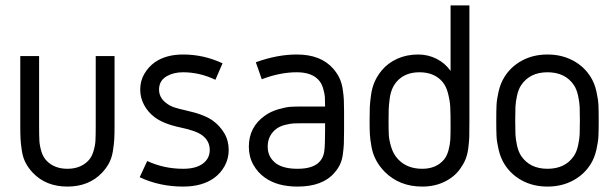

<svg xmlns="http://www.w3.org/2000/svg" viewBox="-20 -686 2285 712"><path d="M55.2 -478H125V-222.2Q125 -183.1 126 -164.6Q127 -146 133.5 -124.3Q140.1 -102.5 153.8 -88.9Q182.6 -60.1 230 -60.1Q277.3 -60.1 306.2 -88.9Q319.8 -102.5 326.4 -124.3Q333 -146 334 -164.6Q335 -183.1 335 -222.2V-478H404.8V-222.2Q404.8 -188 403.8 -170.4Q402.8 -152.8 398.9 -127.2Q395 -101.6 384.8 -82Q374.5 -62.5 357.9 -44.9Q309.1 5.9 230 5.9Q150.9 5.9 102.1 -44.9Q85.4 -62.5 75.2 -82Q64.9 -101.6 61 -127.2Q57.1 -152.8 56.2 -170.4Q55.2 -188 55.2 -222.2Z M805.2 -451.2 778.8 -390.1Q720.2 -418 659.2 -418Q624 -418 599.1 -403.8Q569.8 -387.2 569.8 -354Q569.8 -324.7 594.7 -305.2Q608.4 -293.9 624.8 -288.3Q641.1 -282.7 671.9 -275.9Q736.8 -261.7 769 -238.8Q794.9 -220.2 811.5 -192.4Q828.1 -164.6 828.1 -129.9Q828.1 -97.7 813.2 -70.6Q798.3 -43.5 773.9 -25.9Q729.5 5.9 659.2 5.9Q571.8 5.9 498 -28.8L525.9 -88.9Q587.9 -60.1 659.2 -60.1Q706.5 -60.1 731.9 -79.1Q757.8 -98.1 757.8 -129.9Q757.8 -163.1 730 -184.1Q707 -201.2 650.9 -212.9Q585.4 -226.6 552.7 -252Q528.8 -270 514.4 -296.6Q500 -323.2 500 -354Q500 -386.2 515.4 -412.4Q530.8 -438.5 554.2 -455.1Q595.7 -483.9 659.2 -483.9Q735.4 -483.9 805.2 -451.2Z M1255.9 -200.2Q1255.9 -168 1255.1 -152.3Q1254.4 -136.7 1251.5 -114.5Q1248.5 -92.3 1241 -76.4Q1233.4 -60.5 1220.7 -45.9Q1176.8 5.9 1083.5 5.9Q1008.8 5.9 962.9 -26.9Q936 -45.4 919.4 -75.2Q902.8 -105 902.8 -142.1Q902.8 -214.8 961.9 -256.8Q983.4 -272.5 1012.2 -280.8Q1041 -289.1 1058.3 -290Q1075.7 -291 1103.5 -291H1185.5Q1185.5 -312.5 1184.8 -325.2Q1184.1 -337.9 1178.5 -357.4Q1172.9 -377 1161.6 -389.2Q1135.7 -418 1080.6 -418Q1018.1 -418 950.7 -392.1L928.7 -455.1Q1007.8 -483.9 1080.6 -483.9Q1169.9 -483.9 1215.8 -431.2Q1230 -415 1238.8 -396.5Q1247.6 -377.9 1251 -354.5Q1254.4 -331.1 1255.1 -315.9Q1255.9 -300.8 1255.9 -273.9ZM1185.5 -200.2V-229H1103.5Q1080.6 -229 1068.1 -228.3Q1055.7 -227.5 1037.4 -222.9Q1019 -218.3 1005.9 -209Q972.7 -184.6 972.7 -142.1Q972.7 -102.5 1004.9 -79.1Q1032.2 -60.1 1083.5 -60.1Q1142.6 -60.1 1166.5 -87.9Q1179.7 -103 1182.6 -125.5Q1185.5 -147.9 1185.5 -200.2Z M1530.8 -483.9Q1567.4 -483.9 1599.1 -467.8Q1630.9 -451.7 1650.9 -422.9V-666H1720.7V-231.9Q1720.7 -195.8 1720.2 -178.5Q1719.7 -161.1 1716.6 -136.7Q1713.4 -112.3 1706.1 -94.7Q1698.7 -77.1 1686.5 -60.1Q1665 -29.8 1628.4 -12Q1591.8 5.9 1545.9 5.9Q1461.4 5.9 1406.7 -48.8Q1386.7 -69.3 1374.5 -92.3Q1362.3 -115.2 1357.4 -142.8Q1352.5 -170.4 1351.6 -188Q1350.6 -205.6 1350.6 -236.8Q1350.6 -270.5 1351.3 -288.6Q1352.1 -306.6 1356 -334.2Q1359.9 -361.8 1369.6 -383.5Q1379.4 -405.3 1395.5 -424.8Q1418 -452.1 1452.9 -468Q1487.8 -483.9 1530.8 -483.9ZM1650.9 -219.2Q1650.9 -265.6 1649.7 -288.8Q1648.4 -312 1641.6 -339.1Q1634.8 -366.2 1620.6 -382.8Q1590.3 -418 1535.6 -418Q1481 -418 1450.7 -382.8Q1439.9 -370.1 1433.6 -354.2Q1427.2 -338.4 1424.6 -316.4Q1421.9 -294.4 1421.4 -279.5Q1420.9 -264.6 1420.9 -236.8Q1420.9 -202.1 1421.9 -184.3Q1422.9 -166.5 1430.9 -140.1Q1439 -113.8 1455.6 -96.2Q1488.8 -60.1 1545.9 -60.1Q1597.7 -60.1 1626.5 -94.2Q1637.7 -107.9 1643.3 -129.2Q1648.9 -150.4 1649.9 -168Q1650.9 -185.5 1650.9 -219.2Z M2010.3 -418Q1944.8 -418 1912.6 -370.1Q1902.3 -354.5 1897.2 -330.8Q1892.1 -307.1 1891.4 -289.8Q1890.6 -272.5 1890.6 -238.8Q1890.6 -205.6 1891.4 -188Q1892.1 -170.4 1897.2 -147Q1902.3 -123.5 1912.6 -107.9Q1944.8 -60.1 2010.3 -60.1Q2076.2 -60.1 2108.4 -107.9Q2118.7 -123.5 2123.8 -147Q2128.9 -170.4 2129.6 -188Q2130.4 -205.6 2130.4 -238.8Q2130.4 -272.5 2129.6 -289.8Q2128.9 -307.1 2123.8 -330.8Q2118.7 -354.5 2108.4 -370.1Q2076.2 -418 2010.3 -418ZM2171.4 -398.9Q2185.1 -376.5 2191.7 -346.9Q2198.2 -317.4 2199.2 -297.1Q2200.2 -276.9 2200.2 -238.8Q2200.2 -201.2 2199.2 -180.9Q2198.2 -160.6 2191.7 -131.1Q2185.1 -101.6 2171.4 -79.1Q2147 -39.1 2105 -16.6Q2063 5.9 2010.3 5.9Q1957.5 5.9 1915.8 -16.6Q1874 -39.1 1849.6 -79.1Q1835.9 -101.6 1829.1 -130.9Q1822.3 -160.2 1821.3 -180.9Q1820.3 -201.7 1820.3 -238.8Q1820.3 -275.9 1821.3 -296.9Q1822.3 -317.9 1829.1 -347.2Q1835.9 -376.5 1849.6 -398.9Q1874 -439 1915.8 -461.4Q1957.5 -483.9 2010.3 -483.9Q2063 -483.9 2105 -461.4Q2147 -439 2171.4 -398.9Z"/></svg>

Font: Gidolinya
Style: Regular
Weight: 400
Version: Version 1.0.3